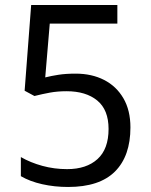

<svg xmlns="http://www.w3.org/2000/svg" viewBox="-20 -827 601 764"><path d="M251 -83Q197 -83 148 -94Q99 -105 63 -126V-202Q101 -180 148.5 -167Q196 -154 247 -154Q324 -154 368 -194Q412 -234 412 -314Q412 -390 367 -427Q322 -464 245 -464Q209 -464 179 -458.5Q149 -453 117 -445L78 -466L104 -807H447V-733H178L160 -519Q184 -525 213 -529.5Q242 -534 281 -534Q345 -534 394 -509Q443 -484 471 -436Q499 -388 499 -320Q499 -206 437.5 -144.5Q376 -83 251 -83Z"/></svg>

Font: Noto Sans Oriya UI
Style: Regular
Weight: 400
Designer: Amélie Bonet and Sol Matas
Foundry: Google LLC
Version: Version 2.000